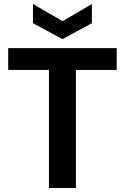

<svg xmlns="http://www.w3.org/2000/svg" viewBox="-20 -941 625 961"><path d="M225 0V-591H21V-700H564V-591H360V0ZM293 -745 145 -825V-921L293 -835L440 -921V-825Z"/></svg>

Font: DM Sans 28pt
Style: Bold
Weight: 700
Version: Version 4.004;gftools[0.9.30]